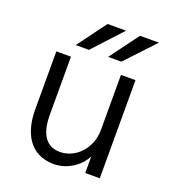

<svg xmlns="http://www.w3.org/2000/svg" viewBox="-129 -788 805 897"><g transform="rotate(20 273.5 -339.5)"><path d="M146.5 -546.4H211.9L344.2 -689.9H252.4ZM307.6 -546.4H373L507.8 -689.9H413.6ZM239.3 11.2C315.4 11.2 372.6 -40.5 392.6 -82.5V0H464.8V-487.8H392.6V-213.4C392.6 -122.1 325.2 -51.8 246.6 -51.8C163.6 -51.8 144 -129.4 144 -195.8V-487.8H71.3V-198.7C71.3 -85.4 118.7 11.2 239.3 11.2Z"/></g></svg>

Font: HK Grotesk
Style: Regular
Weight: 400
Designer: Alfredo Marco Pradil and Stefan Peev
Foundry: Hanken Design Co.
Version: Version 1.045;PS 001.045;hotconv 1.0.88;makeotf.lib2.5.64775